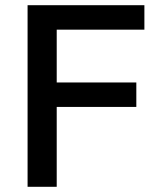

<svg xmlns="http://www.w3.org/2000/svg" viewBox="-20 -718 640 738"><path d="M86 0V-698H535V-604H198V-401H504V-307H198V0Z"/></svg>

Font: IBM Plaex Mono Medium
Style: Regular
Weight: 500
Designer: Mike Abbink, Paul van der Laan, Pieter van Rosmalen
Foundry: Bold Monday
Version: Version 2.003